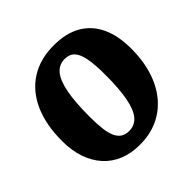

<svg xmlns="http://www.w3.org/2000/svg" viewBox="-185 -888 1073 1073"><g transform="rotate(-45 351.5 -352.0)"><path d="M39 -308Q39 -436 80 -528Q121 -620 198.5 -669.5Q276 -719 384 -719Q481 -719 546 -681.5Q611 -644 644.5 -573Q678 -502 678 -399Q678 -306 654 -229.5Q630 -153 585 -98.5Q540 -44 476.5 -14.5Q413 15 332 15Q264 15 210 -7Q156 -29 118 -71Q80 -113 59.5 -172.5Q39 -232 39 -308ZM374 -622Q328 -622 299.5 -587Q271 -552 257.5 -480Q244 -408 244 -297Q244 -242 248.5 -201.5Q253 -161 264.5 -134.5Q276 -108 295.5 -95Q315 -82 344 -82Q389 -82 417 -115Q445 -148 458.5 -217.5Q472 -287 472 -397Q472 -477 463 -526.5Q454 -576 432.5 -599Q411 -622 374 -622Z"/></g></svg>

Font: Literata 18pt ExtraBold
Style: Italic
Weight: 800
Italic angle: -2°
Designer: Latin by Veronika Burian and Jose Scaglione. Greek by Irene Vlachou. Cyrillic by Vera Evstafieva
Foundry: TypeTogether
Version: Version 3.103;gftools[0.9.29]